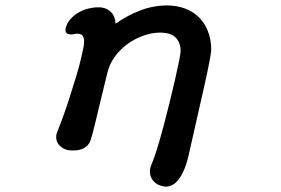

<svg xmlns="http://www.w3.org/2000/svg" viewBox="-20 -507 1040 711"><path d="M572.3 -386.2Q534.2 -386.2 493.2 -367.7Q441.9 -344.7 408.7 -301.8Q386.7 -273.9 377.4 -236.8Q358.9 -162.6 348.6 -118.2Q328.1 -30.8 321.3 -7.3Q318.4 0.5 315.9 10.3Q313.5 20 305.9 29.3Q298.3 38.6 284.9 44.4Q271.5 50.3 248 50.3Q229 50.3 216.3 43.5Q188 27.8 188 0.5Q188 -8.8 191.4 -16.6Q196.3 -28.3 209 -62.5Q221.7 -96.7 235.4 -138.9Q249 -181.2 262 -223.6Q274.9 -266.1 280.8 -293.9Q283.7 -307.6 287.6 -324Q291.5 -340.3 291.5 -354Q291.5 -366.7 285.6 -375Q280.3 -382.3 264.6 -382.3Q260.3 -382.3 256.6 -381.3Q252.9 -380.4 251 -379.9Q246.6 -379.4 243.2 -379.4Q239.7 -379.4 237.8 -379.9Q226.1 -381.3 223.1 -390.1Q222.2 -393.6 222.2 -397.5V-397.9Q226.6 -420.4 240.2 -435.5Q253.4 -450.7 270.8 -460.7Q288.1 -470.7 307.4 -475.3Q326.7 -480 343.8 -480Q373.5 -480 391.1 -462.4Q406.2 -447.3 408.2 -419.4Q451.2 -449.7 496.6 -467.3Q546.9 -486.8 597.7 -486.8Q644 -486.8 681.2 -468.3Q729 -443.8 749.5 -392.6Q762.2 -361.3 762.2 -321.3Q761.2 -300.3 738.8 -198.5Q716.3 -96.7 677.2 73.7Q668.9 106.4 659.2 127.4Q639.2 169.4 615.7 179.2Q604.5 184.1 593.8 184.1Q585.9 184.1 573.2 179.9Q560.5 175.8 550.3 165.5Q540 155.3 536.1 139.2Q535.2 134.3 535.2 129.6Q535.2 125 535.6 120.1Q537.6 109.9 541.5 100.6Q565.4 45.9 606.9 -123Q631.3 -221.7 643.1 -280.8Q648.9 -310.1 648.9 -318.4Q648.9 -347.7 631.3 -367.2Q613.8 -386.2 572.3 -386.2Z"/></svg>

Font: Bakudai
Style: Medium
Weight: 500
Version: Version 1.48